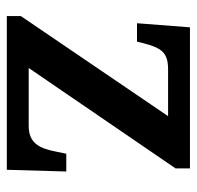

<svg xmlns="http://www.w3.org/2000/svg" viewBox="-27 -549 576 562"><g transform="rotate(90 261.0 -268.0)"><path d="M27 0H477L482 -174H430L424 -145C414 -93 398 -64 348 -64H179L473 -494V-536H60L48 -381H102L106 -398C120 -452 133 -472 183 -472H320L27 -41Z"/></g></svg>

Font: Noto Serif Georgian SemiBold
Style: Regular
Weight: 600
Designer: Monotype Design Team, Akaki Razmadze
Foundry: Google LLC
Version: Version 2.003